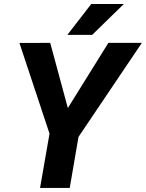

<svg xmlns="http://www.w3.org/2000/svg" viewBox="-20 -921 715 941"><path d="M310.1 -750H431.6L586.9 -901.4H427.2ZM226.1 -710.9 75.2 -710.4 222.7 -266.1 176.3 0H321.8L364.7 -250L675.3 -710.9H511.2L312.5 -391.6Z"/></svg>

Font: Roboto
Style: Bold Italic
Weight: 700
Italic angle: -12°
Designer: Google
Version: Version 2.137; 2017